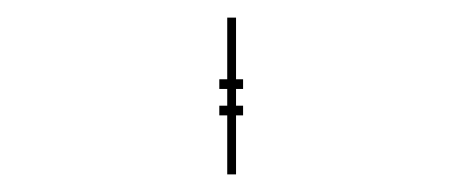

<svg xmlns="http://www.w3.org/2000/svg" viewBox="-20 -369 526 218"><path d="M248 -268V-249H256V-238H248V-171H238V-238H229V-249H238V-268H229V-279H238V-349H248V-279H256V-268Z"/></svg>

Font: Noto Serif NarrowLight
Style: Regular
Weight: 300
Width: 4
Designer: Monotype Design Team
Foundry: Monotype Imaging Inc.
Version: Version 1.001